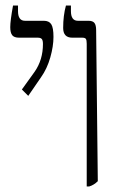

<svg xmlns="http://www.w3.org/2000/svg" viewBox="-20 -667 414 693"><path d="M293 -509Q293 -522 290 -526.5Q287 -531 277 -531H241Q208 -531 208 -566Q208 -611 218 -647H236V-627Q236 -592 261 -592H299Q315 -592 321 -584Q327 -576 327 -558L333 -13Q319 1 302 6H293ZM59 -344 105 -408Q135 -451 135 -508Q135 -521 131 -526Q127 -531 116 -531H49Q31 -531 24 -540Q17 -549 17 -569Q17 -592 27 -647H45V-627Q45 -592 70 -592H138Q157 -592 165 -579.5Q173 -567 173 -534Q173 -500 161.5 -459.5Q150 -419 128 -388L82 -321Z"/></svg>

Font: Noto Serif Hebrew CondLight
Style: Regular
Weight: 300
Width: 3
Designer: Monotype Design Team
Foundry: Monotype Imaging Inc.
Version: Version 1.000